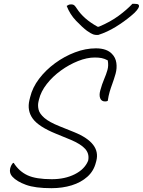

<svg xmlns="http://www.w3.org/2000/svg" viewBox="-20 -973 748 1005"><path d="M482 -720Q511 -720 532 -712.5Q553 -705 566 -691Q585 -672 589 -644Q593 -616 585 -587Q576 -556 568 -534.5Q560 -513 554 -492.5Q548 -472 544 -445Q538 -442 530 -442Q511 -442 504.5 -458.5Q498 -475 505 -500Q514 -533 525 -558.5Q536 -584 542.5 -607Q549 -630 544 -657Q527 -666 512 -669Q497 -672 476 -672Q435 -672 388.5 -653.5Q342 -635 299 -604Q256 -573 225 -533.5Q194 -494 184 -452L181 -439Q177 -420 182 -399Q187 -378 212 -356Q237 -334 292 -312L369 -281Q509 -224 484 -130L482 -123Q471 -78 437.5 -48Q404 -18 355.5 -3Q307 12 249 12Q164 12 116 -5.5Q68 -23 45 -48Q28 -66 33 -90Q37 -108 48 -120H52Q80 -76 124 -55.5Q168 -35 251 -35Q320 -35 371.5 -61Q423 -87 441 -131L442 -135Q448 -169 425.5 -194Q403 -219 351 -241L273 -273Q182 -310 151.5 -352Q121 -394 134 -449L138 -465Q150 -515 184.5 -560.5Q219 -606 268 -642Q317 -678 372.5 -699Q428 -720 482 -720ZM494 -790H485Q478 -790 468 -793Q458 -796 435 -812Q410 -831 378 -864.5Q346 -898 329 -942Q337 -947 341 -948.5Q345 -950 354 -950Q363 -950 368.5 -945.5Q374 -941 383 -927Q400 -901 426.5 -877.5Q453 -854 491 -833H497Q557 -858 600.5 -890Q644 -922 673 -953H685Q700 -953 704.5 -949Q709 -945 707 -937Q706 -932 696.5 -919.5Q687 -907 666 -890Q629 -859 585 -832Q541 -805 494 -790Z"/></svg>

Font: Recursive Mn Csl St Lt
Style: Italic
Weight: 300
Italic angle: -15°
Monospace: yes
Version: Version 1.079;hotconv 1.0.112;makeotfexe 2.5.65598; ttfautoh